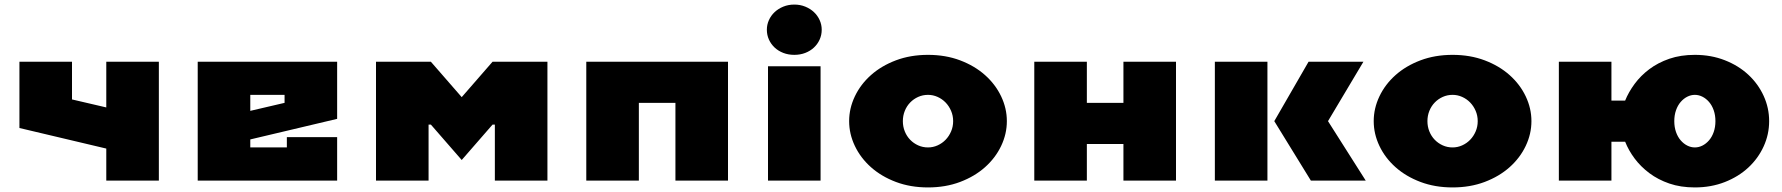

<svg xmlns="http://www.w3.org/2000/svg" viewBox="-20 -790 7795 840"><path d="M675 0H445V-140L65 -230V-520H295V-355L445 -320V-520H675Z M1225 -375H1075V-305L1225 -340ZM1455 0H845V-520H1455V-270L1075 -180V-145H1235V-190H1455Z M2135 -520H2375V0H2145V-245H2135L2000 -90L1865 -245H1855V0H1625V-520H1865L2000 -365Z M3165 0H2935V-340H2775V0H2545V-520H3165Z M3570 0H3340V-500H3570ZM3575 -660Q3575 -637 3566 -617Q3557 -597 3541 -582Q3525 -567 3503 -558.5Q3481 -550 3455 -550Q3429 -550 3407 -558.5Q3385 -567 3369 -582Q3353 -597 3344 -617Q3335 -637 3335 -660Q3335 -682 3344 -702Q3353 -722 3369 -737Q3385 -752 3407 -761Q3429 -770 3455 -770Q3481 -770 3503 -761Q3525 -752 3541 -737Q3557 -722 3566 -702Q3575 -682 3575 -660Z M4040 -375Q4017 -375 3997 -366Q3977 -357 3962 -341.5Q3947 -326 3938.5 -305Q3930 -284 3930 -260Q3930 -236 3938.5 -215Q3947 -194 3962 -178.5Q3977 -163 3997 -154Q4017 -145 4040 -145Q4062 -145 4082 -154Q4102 -163 4117 -178.5Q4132 -194 4141 -215Q4150 -236 4150 -260Q4150 -284 4141 -305Q4132 -326 4117 -341.5Q4102 -357 4082 -366Q4062 -375 4040 -375ZM4040 -550Q4117 -550 4180.5 -526Q4244 -502 4289.5 -461.5Q4335 -421 4360 -368.5Q4385 -316 4385 -260Q4385 -204 4360 -151.5Q4335 -99 4289.5 -58.5Q4244 -18 4180.5 6Q4117 30 4040 30Q3963 30 3899.5 6Q3836 -18 3790.5 -58.5Q3745 -99 3720 -151.5Q3695 -204 3695 -260Q3695 -316 3720 -368.5Q3745 -421 3790.5 -461.5Q3836 -502 3899.5 -526Q3963 -550 4040 -550Z M5125 0H4895V-160H4735V0H4505V-520H4735V-340H4895V-520H5125Z M5525 0H5295V-520H5525ZM5555 -260 5705 -520H5945L5790 -260L5955 0H5715Z M6335 -375Q6312 -375 6292 -366Q6272 -357 6257 -341.5Q6242 -326 6233.5 -305Q6225 -284 6225 -260Q6225 -236 6233.5 -215Q6242 -194 6257 -178.5Q6272 -163 6292 -154Q6312 -145 6335 -145Q6357 -145 6377 -154Q6397 -163 6412 -178.5Q6427 -194 6436 -215Q6445 -236 6445 -260Q6445 -284 6436 -305Q6427 -326 6412 -341.5Q6397 -357 6377 -366Q6357 -375 6335 -375ZM6335 -550Q6412 -550 6475.5 -526Q6539 -502 6584.5 -461.5Q6630 -421 6655 -368.5Q6680 -316 6680 -260Q6680 -204 6655 -151.5Q6630 -99 6584.5 -58.5Q6539 -18 6475.5 6Q6412 30 6335 30Q6258 30 6194.5 6Q6131 -18 6085.5 -58.5Q6040 -99 6015 -151.5Q5990 -204 5990 -260Q5990 -316 6015 -368.5Q6040 -421 6085.5 -461.5Q6131 -502 6194.5 -526Q6258 -550 6335 -550Z M7720 -260Q7720 -202 7696 -149.5Q7672 -97 7629 -57Q7586 -17 7526 6.5Q7466 30 7395 30Q7333 30 7283.5 13Q7234 -4 7196 -32.5Q7158 -61 7131.5 -96.5Q7105 -132 7090 -170H7030V0H6800V-520H7030V-350H7090Q7105 -387 7131.5 -423Q7158 -459 7196 -487.5Q7234 -516 7283.5 -533Q7333 -550 7395 -550Q7466 -550 7526 -526.5Q7586 -503 7629 -463Q7672 -423 7696 -370.5Q7720 -318 7720 -260ZM7395 -375Q7378 -375 7362 -367Q7346 -359 7333 -344Q7320 -329 7312.5 -307.5Q7305 -286 7305 -260Q7305 -234 7312.5 -212.5Q7320 -191 7333 -176Q7346 -161 7362 -153Q7378 -145 7395 -145Q7412 -145 7428 -153Q7444 -161 7457 -176Q7470 -191 7477.5 -212.5Q7485 -234 7485 -260Q7485 -286 7477.5 -307.5Q7470 -329 7457 -344Q7444 -359 7428 -367Q7412 -375 7395 -375Z"/></svg>

Font: Imperial One
Style: Regular
Weight: 400
Designer: Jovanny Lemonad
Foundry: Jovanny Lemonad
Version: Version 1.000